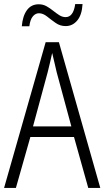

<svg xmlns="http://www.w3.org/2000/svg" viewBox="-20 -922 512 942"><path d="M413 0 343 -250H129L58 0H0L204 -715H269L472 0ZM258 -568Q253 -591 247 -615.5Q241 -640 236 -662Q231 -639 225.5 -615.5Q220 -592 214 -568L142 -302H330ZM87 -793Q91 -843 112 -872Q133 -901 170 -901Q191 -901 208 -891.5Q225 -882 240.5 -869.5Q256 -857 271 -847.5Q286 -838 302 -838Q340 -838 349 -902H385Q382 -849 359 -821.5Q336 -794 302 -794Q275 -794 253 -809.5Q231 -825 211 -841Q191 -857 171 -857Q154 -857 141 -841.5Q128 -826 124 -793Z"/></svg>

Font: Noto Sans Myanmar UI Condensed Light
Style: Regular
Weight: 300
Width: 3
Designer: Monotype Design Team
Foundry: Monotype Imaging Inc.
Version: Version 2.103; ttfautohint (v1.8.4.7-5d5b)